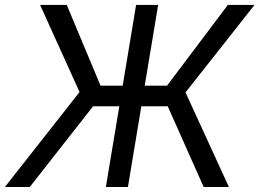

<svg xmlns="http://www.w3.org/2000/svg" viewBox="-38 -747 1037 767"><path d="M593.8 -727.3H505.7L452.1 -404.8H363.6L228.7 -727.3H122.2L279.8 -379.3L-18.5 0H81L333.8 -322.4H438.6L384.9 0H473L526.6 -322.4H632.1L775.6 0H876.4L703.1 -377.8L978.7 -727.3H872.2L629.3 -404.8H540.1Z"/></svg>

Font: Margiela Sans
Style: Italic
Weight: 400
Italic angle: -9.39999°
Designer: Stefan Endress, Andreas Faust
Version: Version 1.100;FEAKit 1.0